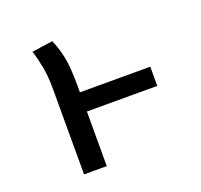

<svg xmlns="http://www.w3.org/2000/svg" viewBox="-102 -667 818 781"><g transform="rotate(-20 307.5 -276.5)"><path d="M537.9 -236.4H233.3V0H134.9V-367.7Q134.9 -426.2 126.9 -466.7Q119 -507.2 108.7 -540.5L198.5 -553.3Q211.8 -525.1 222.6 -479.7Q233.3 -434.4 233.3 -348.2V-319.5H537.9Z"/></g></svg>

Font: Fira Code Retina
Style: Regular
Weight: 450
Monospace: yes
Designer: Carrois Corporate, Edenspiekermann AG, Nikita Prokopov
Foundry: Carrois Corporate, Edenspiekermann AG, Nikita Prokopov
Version: Version 6.002